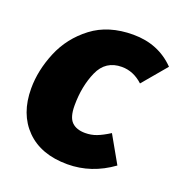

<svg xmlns="http://www.w3.org/2000/svg" viewBox="-108 -645 717 758"><g transform="rotate(20 250.5 -266.0)"><path d="M501 -480 416 -379Q376 -416 327 -416Q259 -416 231 -353Q203 -290 203 -209Q203 -160 222.5 -140.5Q242 -121 279 -121Q304 -121 326.5 -129.5Q349 -138 379 -157L443 -44Q356 19 255 19Q144 19 81.5 -44Q19 -107 19 -214Q19 -290 51.5 -368Q84 -446 153 -498.5Q222 -551 326 -551Q432 -551 501 -480Z"/></g></svg>

Font: Trujillo ExtraBold
Style: Italic
Weight: 800
Italic angle: -8°
Designer: Fira Sans original fonts by bBox Type GmbH, Carrois Corporate GbR, & Edenspiekermann AG / Changes by Cristiano Sobral
Foundry: Fira Sans original fonts by bBox Type GmbH, Carrois Corporate GbR, & Edenspiekermann AG / Changes by Cristiano Sobral
Version: Version 4.301;July 28, 2020;FontCreator 13.0.0.2655 64-bit